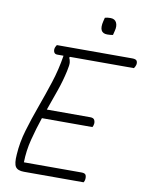

<svg xmlns="http://www.w3.org/2000/svg" viewBox="-96 -962 794 1030"><g transform="rotate(10 301.0 -446.5)"><path d="M391 -889Q403 -893 421 -893Q445 -893 454 -875Q463 -857 456 -830L450 -806Q438 -803 419 -803Q370 -803 386 -869ZM107 0Q73 0 61 -17.5Q49 -35 53 -85Q57 -151 77 -218.5Q97 -286 122.5 -356Q148 -426 172 -499.5Q196 -573 208 -650H174Q160 -650 155.5 -661Q151 -672 155 -685Q157 -690 159 -693.5Q161 -697 163 -700H574Q594 -700 599 -691Q604 -682 601 -669Q597 -656 591 -650H243L240 -645Q245 -636 247 -621.5Q249 -607 241 -572Q229 -517 209.5 -461.5Q190 -406 170 -350H407Q425 -350 430 -339Q435 -328 433 -317Q431 -305 427 -300H152Q131 -238 115 -175.5Q99 -113 98 -50H412Q431 -50 435.5 -40.5Q440 -31 438 -16Q437 -8 432 0Z"/></g></svg>

Font: Recursive Sn Csl St Lt
Style: Italic
Weight: 300
Italic angle: -15°
Version: Version 1.079;hotconv 1.0.112;makeotfexe 2.5.65598; ttfautoh